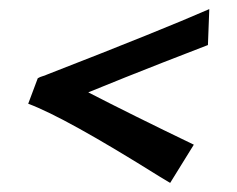

<svg xmlns="http://www.w3.org/2000/svg" viewBox="-20 -435 520 422"><path d="M437 -336 339 -298Q308 -286 255.5 -265Q203 -244 174 -232Q269 -183 406 -117L354 -33L329 -48Q123 -177 42 -207L63 -263Q68 -266 73.5 -267.5Q79 -269 83 -271Q335 -369 440 -415Z"/></svg>

Font: Charmonman
Style: Bold
Weight: 700
Designer: Ekaluck Peanpanawate
Foundry: Cadson Demak Co.,Ltd.
Version: Version 1.000; ttfautohint (v1.6)